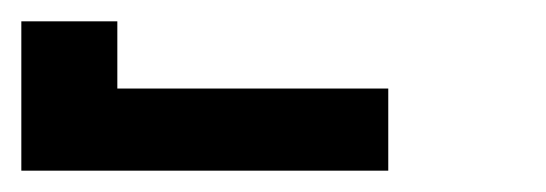

<svg xmlns="http://www.w3.org/2000/svg" viewBox="-492 -760 512 180"><path d="M-472 -600V-740H-382V-677H-128V-600Z"/></svg>

Font: Iosevka Extended
Style: Bold
Weight: 700
Width: 7
Monospace: yes
Designer: Belleve Invis
Foundry: Belleve Invis
Version: Version 32.5.0; ttfautohint (v1.8.4)